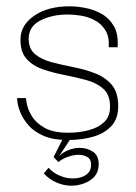

<svg xmlns="http://www.w3.org/2000/svg" viewBox="-20 -434 430 609"><path d="M196 10Q148 10 117.5 -3.5Q87 -17 70 -37Q53 -57 45 -76.5Q37 -96 35.5 -109.5Q34 -123 34 -123H62Q62 -122 65 -105Q68 -88 80.5 -66.5Q93 -45 120.5 -29Q148 -13 197 -13Q231 -13 261.5 -21Q292 -29 311 -47.5Q330 -66 329 -97Q329 -133 308 -152Q287 -171 254 -180Q221 -189 185 -196Q149 -203 116.5 -214Q84 -225 64 -247.5Q44 -270 45 -311Q46 -355 89 -384.5Q132 -414 201 -414Q223 -414 250 -409Q277 -404 301.5 -390.5Q326 -377 341 -351.5Q356 -326 353 -284H325Q327 -318 314 -338.5Q301 -359 280 -370Q259 -381 236 -384.5Q213 -388 195 -388Q145 -388 108 -369Q71 -350 71 -311Q71 -279 91.5 -262Q112 -245 144.5 -236.5Q177 -228 213 -221Q249 -214 281.5 -201.5Q314 -189 334.5 -165Q355 -141 355 -97Q355 -58 333.5 -34.5Q312 -11 276 -0.5Q240 10 196 10ZM119 116 134 98Q148 114 169 123Q190 132 211 132Q236 132 252.5 121Q269 110 269 88Q269 71 257 64Q245 57 229 57Q214 57 196.5 63Q179 69 165 80L150 64L187 -9L208 0L167 62Q178 50 196 42.5Q214 35 233 35Q256 35 274.5 47Q293 59 293 87Q293 120 266.5 137.5Q240 155 205 155Q183 155 159.5 145Q136 135 119 116Z"/></svg>

Font: Darker Grotesque Light
Style: Regular
Weight: 300
Designer: Gabriel Lam
Foundry: TypeRant
Version: Version 1.000;gftools[0.9.28]